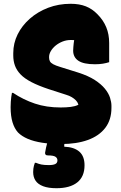

<svg xmlns="http://www.w3.org/2000/svg" viewBox="-20 -740 640 1013"><path d="M353 -720Q399 -720 433 -706.5Q467 -693 494 -665Q525 -634 540.5 -596.5Q556 -559 556 -513Q556 -499 556 -480.5Q556 -462 556 -444Q556 -426 556 -412Q541 -407 522.5 -404Q504 -401 481 -401Q421 -401 393.5 -419.5Q366 -438 366 -473Q366 -482 367 -492Q368 -502 369 -513Q370 -524 372.5 -536Q375 -548 377 -562L401 -522Q387 -526 377 -527.5Q367 -529 354 -529Q331 -529 310.5 -521Q290 -513 274 -500Q258 -487 248.5 -471Q239 -455 239 -440V-436Q239 -425 243.5 -416.5Q248 -408 261 -401Q274 -394 297 -387L393 -357Q446 -340 480 -318Q514 -296 533.5 -272Q553 -248 560.5 -224.5Q568 -201 568 -182V-171Q568 -108 535.5 -65.5Q503 -23 443.5 -1.5Q384 20 302 20Q247 20 202.5 13Q158 6 126.5 -7.5Q95 -21 75 -41Q56 -62 46 -95Q36 -128 36 -175Q36 -190 37 -203.5Q38 -217 39.5 -229Q41 -241 43 -250H49Q103 -214 164 -193.5Q225 -173 300 -173Q330 -173 353.5 -176Q377 -179 393 -187V-190Q389 -202 380 -211Q371 -220 358.5 -227.5Q346 -235 329 -240L236 -270Q182 -288 145.5 -307Q109 -326 88.5 -347.5Q68 -369 59 -393.5Q50 -418 50 -447V-460Q50 -512 73 -558.5Q96 -605 137.5 -641.5Q179 -678 234 -699Q289 -720 353 -720ZM426 132Q426 192 387.5 222.5Q349 253 278 253Q235 253 207.5 242.5Q180 232 167.5 213Q155 194 155 168Q155 158 156 150Q157 142 159 134.5Q161 127 164 119H170Q184 125 198.5 128Q213 131 238 131Q260 131 271.5 125.5Q283 120 283 106Q283 94 272.5 87Q262 80 233 80Q223 80 220 75Q217 70 218 65Q219 56 223 38.5Q227 21 232.5 1Q238 -19 245 -37Q252 -55 258 -65Q262 -71 269 -74Q276 -77 291.5 -78.5Q307 -80 336 -80Q334 -68 331.5 -53.5Q329 -39 326.5 -24Q324 -9 322.5 3.5Q321 16 319 24V34Q371 36 398.5 60Q426 84 426 132Z"/></svg>

Font: Recursive Casual Black
Style: Regular
Weight: 900
Version: Version 1.047